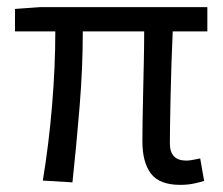

<svg xmlns="http://www.w3.org/2000/svg" viewBox="-20 -506 626 538"><path d="M485 12Q427 12 403 -19.5Q379 -51 379 -110Q379 -129 379.5 -164Q380 -199 381 -243Q382 -287 383 -332.5Q384 -378 384 -418H212Q212 -316 203 -206.5Q194 -97 183 5L100 0Q117 -103 126 -211.5Q135 -320 135 -418H22V-481L92 -486H561V-418H464Q462 -377 460.5 -329.5Q459 -282 458 -237Q457 -192 456.5 -157Q456 -122 456 -104Q456 -56 502 -56Q514 -56 541 -62L552 1Q539 5 522.5 8.5Q506 12 485 12Z"/></svg>

Font: .
Style: 
Weight: 400
Designer: Paul D. Hunt, Dalton Maag
Foundry: Dalton Maag Ltd
Version: Version 1.200